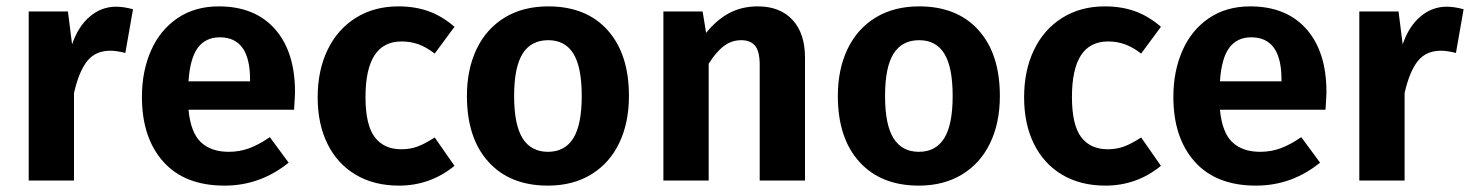

<svg xmlns="http://www.w3.org/2000/svg" viewBox="-20 -566 4609 602"><path d="M397 -537 373 -400Q345 -407 326 -407Q279 -407 253 -374Q227 -341 212 -274V0H70V-530H193L206 -427Q225 -483 261.5 -514Q298 -545 344 -545Q368 -545 397 -537Z M902 -222H571Q578 -150 610 -120Q642 -90 697 -90Q731 -90 761 -101Q791 -112 826 -136L885 -56Q796 16 684 16Q559 16 492 -59Q425 -134 425 -262Q425 -343 453.5 -407.5Q482 -472 536.5 -509Q591 -546 666 -546Q779 -546 842 -475Q905 -404 905 -277Q905 -267 902 -222ZM764 -317Q764 -449 669 -449Q625 -449 600.5 -416.5Q576 -384 571 -311H764Z M1405 -482 1343 -398Q1317 -418 1292.5 -427Q1268 -436 1239 -436Q1126 -436 1126 -262Q1126 -174 1155 -136Q1184 -98 1238 -98Q1266 -98 1289 -106.5Q1312 -115 1343 -135L1405 -46Q1329 16 1231 16Q1153 16 1095.5 -18Q1038 -52 1007 -114.5Q976 -177 976 -261Q976 -345 1007 -409.5Q1038 -474 1095.5 -510Q1153 -546 1229 -546Q1282 -546 1324.5 -530.5Q1367 -515 1405 -482Z M1952 -265Q1952 -181 1921.5 -117.5Q1891 -54 1833.5 -19Q1776 16 1698 16Q1579 16 1511.5 -58.5Q1444 -133 1444 -265Q1444 -349 1474.5 -412.5Q1505 -476 1562.5 -511Q1620 -546 1699 -546Q1818 -546 1885 -471.5Q1952 -397 1952 -265ZM1592 -265Q1592 -175 1618.5 -132.5Q1645 -90 1698 -90Q1751 -90 1777.5 -132.5Q1804 -175 1804 -265Q1804 -355 1778 -397.5Q1752 -440 1699 -440Q1645 -440 1618.5 -397.5Q1592 -355 1592 -265Z M2504 -386V0H2362V-362Q2362 -405 2347.5 -422.5Q2333 -440 2304 -440Q2274 -440 2249.5 -421.5Q2225 -403 2202 -366V0H2060V-530H2183L2194 -463Q2227 -504 2266.5 -525Q2306 -546 2356 -546Q2426 -546 2465 -503.5Q2504 -461 2504 -386Z M3115 -265Q3115 -181 3084.5 -117.5Q3054 -54 2996.5 -19Q2939 16 2861 16Q2742 16 2674.5 -58.5Q2607 -133 2607 -265Q2607 -349 2637.5 -412.5Q2668 -476 2725.5 -511Q2783 -546 2862 -546Q2981 -546 3048 -471.5Q3115 -397 3115 -265ZM2755 -265Q2755 -175 2781.5 -132.5Q2808 -90 2861 -90Q2914 -90 2940.5 -132.5Q2967 -175 2967 -265Q2967 -355 2941 -397.5Q2915 -440 2862 -440Q2808 -440 2781.5 -397.5Q2755 -355 2755 -265Z M3620 -482 3558 -398Q3532 -418 3507.5 -427Q3483 -436 3454 -436Q3341 -436 3341 -262Q3341 -174 3370 -136Q3399 -98 3453 -98Q3481 -98 3504 -106.5Q3527 -115 3558 -135L3620 -46Q3544 16 3446 16Q3368 16 3310.5 -18Q3253 -52 3222 -114.5Q3191 -177 3191 -261Q3191 -345 3222 -409.5Q3253 -474 3310.5 -510Q3368 -546 3444 -546Q3497 -546 3539.5 -530.5Q3582 -515 3620 -482Z M4136 -222H3805Q3812 -150 3844 -120Q3876 -90 3931 -90Q3965 -90 3995 -101Q4025 -112 4060 -136L4119 -56Q4030 16 3918 16Q3793 16 3726 -59Q3659 -134 3659 -262Q3659 -343 3687.5 -407.5Q3716 -472 3770.5 -509Q3825 -546 3900 -546Q4013 -546 4076 -475Q4139 -404 4139 -277Q4139 -267 4136 -222ZM3998 -317Q3998 -449 3903 -449Q3859 -449 3834.5 -416.5Q3810 -384 3805 -311H3998Z M4569 -537 4545 -400Q4517 -407 4498 -407Q4451 -407 4425 -374Q4399 -341 4384 -274V0H4242V-530H4365L4378 -427Q4397 -483 4433.5 -514Q4470 -545 4516 -545Q4540 -545 4569 -537Z"/></svg>

Font: Wolseley Sans SemiBold
Style: Regular
Weight: 600
Designer: Carrois Corporate & Edenspiekermann AG
Foundry: Carrois Corporate GbR & Edenspiekermann AG
Version: Version 4.202